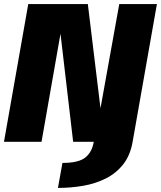

<svg xmlns="http://www.w3.org/2000/svg" viewBox="-42 -695 790 941"><path d="M242 226 264 103.5Q344 103.5 376.8 76.5Q409.5 49.5 417.5 0H316.5L254.5 -529.5L161.5 0H-22.5L96.5 -675H388.5L450.5 -164.5L542.5 -675H727L608 0Q596.5 66.5 562 110.2Q527.5 154 477 179.5Q426.5 205 366 215.5Q305.5 226 242 226Z"/></svg>

Font: Anybody ExtraBold
Style: Italic
Weight: 800
Italic angle: -10°
Designer: Tyler Finck
Foundry: Etcetera Type Company
Version: Version 1.010; ttfautohint (v1.8.3) -l 8 -r 50 -G 200 -x 14 